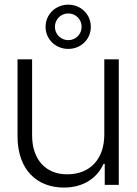

<svg xmlns="http://www.w3.org/2000/svg" viewBox="-20 -804 595 835"><path d="M257.8 11.7C343.8 11.7 402.8 -30.3 430.2 -91.3H435.5V0H496.6V-545.9H433.6V-219.2C433.6 -111.3 371.1 -45.9 272 -45.9C178.7 -45.9 119.6 -109.9 119.6 -215.8V-545.9H56.2V-211.9C56.2 -64 142.1 11.7 257.8 11.7ZM178.2 -687C178.2 -633.3 221.7 -591.3 276.9 -591.3C332 -591.3 375 -633.3 375 -687C375 -741.7 332 -783.7 276.9 -783.7C221.7 -783.7 178.2 -741.7 178.2 -687ZM218.8 -687C218.8 -719.7 244.6 -745.6 276.9 -745.6C309.6 -745.6 335 -719.7 335 -687.5C335 -655.3 309.6 -629.4 276.9 -629.4C244.6 -629.4 218.8 -655.3 218.8 -687Z"/></svg>

Font: Guggenheim Sans Display Light
Style: Regular
Weight: 300
Designer: Modified by Tom Baber under direction of Pentagram Design 2023
Foundry: rsms
Version: Version 1.001;Glyphs 3.1.2 (3151)